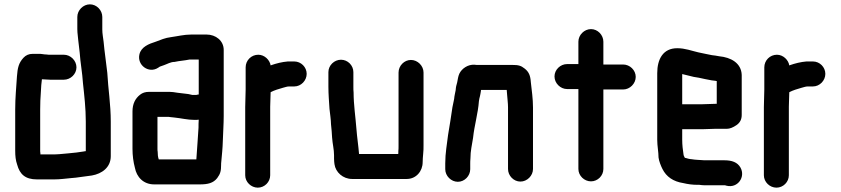

<svg xmlns="http://www.w3.org/2000/svg" viewBox="-20 -786 3870 884"><path d="M274 -534H211C206 -534 200 -534 195 -535C181 -535 170 -539 156 -538H130C113 -538 99 -532 88 -520C66 -496 61 -474 58 -434C55 -383 50 -338 50 -282V-93C50 -68 52 -48 59 -28C71 16 96 40 150 40H230C257 40 284 36 307 34L329 32C356 28 378 25 403 22C449 14 490 -15 490 -67V-226C490 -306 478 -376 474 -451C469 -498 461 -548 457 -594C455 -612 451 -631 451 -650V-708C451 -739 425 -766 394 -766C363 -766 336 -739 336 -708V-652C336 -641 337 -632 338 -623L340 -603C342 -582 345 -564 347 -543C350 -497 359 -452 362 -403C368 -347 375 -288 375 -226V-90C372 -90 370 -90 368 -89C345 -85 319 -82 295 -80L273 -78C262 -77 243 -75 230 -75H166V-81C165 -85 165 -89 165 -93V-282C165 -311 166 -335 168 -360L170 -394L173 -421C184 -421 199 -419 211 -419H274C305 -419 332 -445 332 -476C332 -507 305 -534 274 -534Z M706 -87C705 -92 705 -96 705 -101V-248H751C755 -248 759 -248 763 -247L782 -245C813 -242 843 -234 876 -234C883 -234 889 -234 895 -235C894 -222 894 -210 894 -198C890 -146 888 -99 884 -52H711C707 -64 706 -74 706 -87ZM884 -349H865C860 -350 854 -351 847 -353C830 -355 814 -357 797 -359L777 -362C768 -363 759 -363 750 -363H665C650 -363 636 -359 625 -350C603 -333 590 -308 590 -273V-101C590 -70 594 -40 601 -14C609 29 640 63 690 63H900C937 63 962 57 980 34C995 14 998 0 998 -27C998 -31 998 -36 999 -43C1002 -77 1005 -102 1006 -139C1007 -174 1010 -216 1010 -252V-556C1010 -599 973 -627 931 -627H861C827 -627 797 -619 767 -615C741 -612 718 -602 697 -594C665 -584 630 -570 622 -536C610 -486 665 -446 708 -474C710 -475 716 -480 718 -480C723 -482 729 -484 735 -486C750 -491 765 -501 784 -501C806 -506 830 -507 853 -512H895V-351C892 -351 888 -350 884 -349Z M1392 -446C1392 -477 1366 -503 1335 -503H1305C1279 -501 1252 -494 1229 -486C1228 -485 1227 -485 1226 -485C1222 -510 1198 -534 1169 -534C1137 -534 1111 -508 1111 -476V-374C1111 -351 1109 -318 1109 -293V21C1109 52 1136 78 1167 78C1198 78 1224 52 1224 21V-295C1224 -317 1226 -340 1226 -361L1227 -362C1242 -370 1265 -377 1283 -382C1292 -384 1301 -388 1311 -388H1335C1366 -388 1392 -415 1392 -446Z M1492 -454V-386C1492 -353 1495 -318 1497 -285C1499 -267 1504 -232 1504 -214C1505 -204 1506 -194 1507 -183L1509 -153C1511 -123 1518 -99 1518 -71V-56C1518 -46 1519 -37 1520 -30C1525 7 1559 38 1601 38H1853C1896 38 1926 2 1926 -39C1926 -64 1931 -90 1930 -118V-452C1930 -483 1903 -510 1872 -510C1841 -510 1815 -483 1815 -452V-116C1815 -106 1815 -97 1814 -90V-83C1814 -80 1814 -78 1813 -77H1633V-78C1630 -116 1624 -153 1621 -193C1617 -247 1608 -304 1608 -360C1607 -369 1607 -377 1607 -386V-454C1607 -485 1581 -511 1550 -511C1519 -511 1492 -485 1492 -454Z M2145 -7V-34C2145 -39 2145 -46 2146 -57C2146 -92 2153 -118 2158 -151C2164 -209 2181 -264 2185 -320L2187 -332C2189 -340 2191 -347 2192 -354L2194 -366C2194 -367 2194 -369 2195 -372H2313L2315 -348C2316 -331 2319 -311 2319 -292V-8C2319 23 2345 50 2376 50C2407 50 2434 23 2434 -8V-291C2434 -331 2428 -372 2424 -408C2422 -438 2415 -455 2396 -470C2379 -484 2366 -487 2340 -487H2183C2176 -487 2170 -487 2165 -488C2134 -490 2106 -470 2095 -447C2089 -434 2088 -421 2085 -407C2081 -393 2079 -386 2078 -371C2076 -359 2072 -345 2071 -331L2069 -321C2067 -313 2065 -303 2063 -292C2057 -248 2050 -208 2043 -165C2038 -122 2030 -82 2030 -34V-7C2030 24 2057 51 2088 51C2119 51 2145 24 2145 -7Z M2643 -594V-491H2591C2560 -491 2533 -465 2533 -434C2533 -403 2560 -376 2591 -376H2643V-8C2643 23 2670 49 2701 49C2732 49 2758 23 2758 -8V-374H2849C2880 -374 2907 -401 2907 -432C2907 -463 2880 -489 2849 -489H2758V-594C2758 -625 2732 -652 2701 -652C2670 -652 2643 -625 2643 -594Z M3212 -306H3121V-445C3138 -441 3157 -436 3174 -432L3198 -428C3218 -424 3237 -419 3257 -416L3274 -414C3276 -413 3278 -413 3280 -413V-308H3274C3261 -308 3227 -306 3212 -306ZM3274 -193H3327C3340 -193 3355 -199 3371 -210C3387 -221 3395 -236 3395 -257V-441C3393 -496 3345 -522 3291 -527L3274 -530L3258 -532C3239 -535 3217 -541 3195 -545C3164 -552 3135 -564 3098 -564C3033 -564 3006 -514 3006 -449V-142C3006 -114 3012 -86 3012 -61C3014 -44 3023 -22 3030 -8C3048 28 3080 50 3126 57C3147 62 3168 65 3193 65H3200C3208 66 3216 67 3223 67H3318L3325 69C3376 82 3414 29 3389 -15C3375 -39 3350 -48 3315 -48H3223C3214 -48 3203 -50 3192 -50C3186 -50 3169 -52 3164 -53C3157 -53 3141 -57 3136 -59H3133V-60C3132 -62 3127 -70 3127 -75C3124 -96 3121 -117 3121 -143V-191H3212C3227 -191 3260 -193 3274 -193Z M3780 -446C3780 -477 3754 -503 3723 -503H3693C3667 -501 3640 -494 3617 -486C3616 -485 3615 -485 3614 -485C3610 -510 3586 -534 3557 -534C3525 -534 3499 -508 3499 -476V-374C3499 -351 3497 -318 3497 -293V21C3497 52 3524 78 3555 78C3586 78 3612 52 3612 21V-295C3612 -317 3614 -340 3614 -361L3615 -362C3630 -370 3653 -377 3671 -382C3680 -384 3689 -388 3699 -388H3723C3754 -388 3780 -415 3780 -446Z"/></svg>

Font: Electronic
Style: UltHv
Weight: 900
Version: Version 1.011